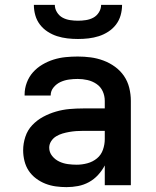

<svg xmlns="http://www.w3.org/2000/svg" viewBox="-20 -760 640 788"><path d="M253 8Q231 8 209 5Q187 2 166.5 -6Q146 -14 128 -27.5Q110 -41 98 -59Q86 -77 80.5 -99Q75 -121 75 -143Q75 -171 84 -198.5Q93 -226 112.5 -246.5Q132 -267 157 -280.5Q182 -294 209.5 -302Q237 -310 265 -312.5Q293 -315 322 -315H410V-346Q410 -367 401.5 -385.5Q393 -404 376 -415.5Q359 -427 339 -431.5Q319 -436 299 -436Q281 -436 263 -433.5Q245 -431 228.5 -423.5Q212 -416 200 -401.5Q188 -387 188 -369V-368H81V-372Q81 -397 90 -421Q99 -445 115.5 -463.5Q132 -482 154 -495Q176 -508 200 -515.5Q224 -523 249 -525.5Q274 -528 299 -528Q326 -528 352.5 -524.5Q379 -521 404.5 -511.5Q430 -502 452 -486Q474 -470 489 -448Q504 -426 510.5 -399.5Q517 -373 517 -346V0H410V-81Q399 -60 382.5 -42Q366 -24 345 -12.5Q324 -1 300.5 3.5Q277 8 253 8ZM295 -84Q317 -84 339 -90Q361 -96 378 -110Q395 -124 402.5 -145.5Q410 -167 410 -189V-223H322Q307 -223 293 -222Q279 -221 264.5 -218.5Q250 -216 236.5 -212Q223 -208 210.5 -200.5Q198 -193 190 -180.5Q182 -168 182 -154Q182 -135 194 -120Q206 -105 223 -97Q240 -89 258.5 -86.5Q277 -84 295 -84ZM300 -600Q278 -600 256.5 -602.5Q235 -605 214.5 -611.5Q194 -618 175.5 -630Q157 -642 144 -659Q131 -676 125 -697Q119 -718 119 -740H205Q205 -724 214 -709.5Q223 -695 237 -687.5Q251 -680 267.5 -677.5Q284 -675 300 -675Q316 -675 332.5 -677.5Q349 -680 363 -687.5Q377 -695 386 -709.5Q395 -724 395 -740H481Q481 -718 475 -697Q469 -676 456 -659Q443 -642 424.5 -630Q406 -618 385.5 -611.5Q365 -605 343.5 -602.5Q322 -600 300 -600Z"/></svg>

Font: Iosevka Aile Semibold
Style: Regular
Weight: 600
Designer: Belleve Invis
Foundry: Belleve Invis
Version: Version 31.1.0; ttfautohint (v1.8.4)